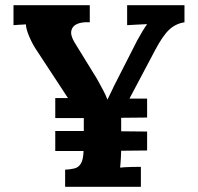

<svg xmlns="http://www.w3.org/2000/svg" viewBox="-20 -720 762 740"><path d="M231 0V-66Q252 -67 267.5 -71Q283 -75 292 -90Q301 -105 302 -138H193V-215H303V-265H193V-342H242L118 -531Q103 -554 91.5 -582Q80 -610 80 -626Q64 -625 53.5 -624.5Q43 -624 32 -623V-700H326V-634Q297 -636 278 -628Q259 -620 255 -602Q251 -584 267 -557L344 -432Q349 -425 358.5 -407.5Q368 -390 378.5 -370.5Q389 -351 394 -336Q409 -366 414 -377Q419 -388 419.5 -389Q420 -390 420 -390Q420 -390 424.5 -398.5Q429 -407 442 -433L494 -535Q499 -546 508.5 -563.5Q518 -581 528.5 -598.5Q539 -616 547 -627Q531 -626 506 -625Q481 -624 470 -623V-700H691V-634Q657 -629 632 -605.5Q607 -582 578 -527L479 -340H547V-267L447 -266V-214L547 -213V-140L447 -139Q447 -126 446 -113.5Q445 -101 444.5 -91Q444 -81 443 -74Q460 -76 486.5 -76.5Q513 -77 523 -77V0Z"/></svg>

Font: Lora
Style: Weight 700
Weight: 700
Designer: Olga Karpushina, Alexei Vanyashin (Cyrillic)
Foundry: Cyreal
Version: Version 3.001